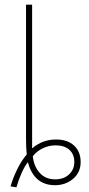

<svg xmlns="http://www.w3.org/2000/svg" viewBox="-20 -780 381 819"><path d="M25 15Q36 -23 54.5 -60Q73 -97 94 -121Q91 -150 91 -189V-760H117V-147Q161 -185 219 -185Q268 -185 296 -159Q324 -133 324 -89Q324 -44 291.5 -17Q259 10 215 10Q125 10 99 -88Q85 -71 72 -41.5Q59 -12 50 19ZM297 -89Q297 -122 276 -141Q255 -160 218 -160Q188 -160 162.5 -147.5Q137 -135 120 -114Q124 -71 149 -43Q174 -15 215 -15Q252 -15 274.5 -36Q297 -57 297 -89Z"/></svg>

Font: Noto Sans UI Thin
Style: Regular
Weight: 250
Designer: Monotype Design Team
Foundry: Monotype Imaging Inc.
Version: Version 1.001